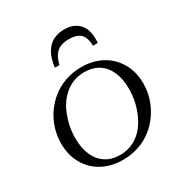

<svg xmlns="http://www.w3.org/2000/svg" viewBox="-175 -875 965 1016"><g transform="rotate(-30 308.0 -367.0)"><path d="M359 -744Q322 -744 292 -729Q262 -714 242.5 -681Q223 -648 216 -593H244Q252 -626 265.5 -646.5Q279 -667 301 -677Q323 -687 355 -687Q391 -687 411.5 -675.5Q432 -664 440 -643.5Q448 -623 449 -593H478Q479 -598 479 -604.5Q479 -611 479 -616Q480 -655 466.5 -683.5Q453 -712 426 -728Q399 -744 359 -744ZM476 -170Q484 -191 489.5 -213Q495 -235 497.5 -257Q500 -279 500 -301Q500 -362 480.5 -405.5Q461 -449 425 -472Q389 -495 338 -495Q302 -495 272 -483.5Q242 -472 218 -451.5Q194 -431 176 -404Q158 -377 147 -346Q139 -324 133.5 -302.5Q128 -281 125.5 -259Q123 -237 123 -215Q123 -154 142.5 -110.5Q162 -67 198.5 -43.5Q235 -20 285 -20Q321 -20 351 -31.5Q381 -43 405 -63.5Q429 -84 446.5 -111.5Q464 -139 476 -170ZM44 -228Q44 -276 58 -320Q72 -364 98 -401.5Q124 -439 160 -467Q196 -495 241 -510.5Q286 -526 338 -526Q409 -526 463.5 -496Q518 -466 549 -412Q580 -358 580 -287Q580 -239 565.5 -195Q551 -151 525 -113.5Q499 -76 463 -48Q427 -20 382 -5Q337 10 285 10Q214 10 159.5 -20Q105 -50 74.5 -104Q44 -158 44 -228Z"/></g></svg>

Font: Roboto Serif 120pt Expanded Light
Style: Italic
Weight: 300
Width: 7
Italic angle: -10°
Designer: Greg Gazdowicz
Foundry: Commercial Type
Version: Version 1.008